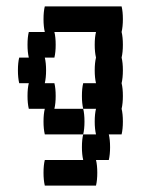

<svg xmlns="http://www.w3.org/2000/svg" viewBox="-20 -420 440 600"><path d="M364 -280Q364 -257 360 -240Q364 -224 364 -200Q364 -177 360 -160Q364 -144 364 -120Q364 -97 360 -80Q364 -64 364 -40Q364 -17 360 0H320Q324 16 324 40Q324 63 320 80H280Q284 96 284 120Q284 143 280 160H120Q116 143 116 120Q116 96 120 80H240Q236 63 236 40Q236 16 240 0H280Q276 -17 276 -40Q276 -64 280 -80H240Q236 -97 236 -120Q236 -144 240 -160H280Q276 -177 276 -200Q276 -224 280 -240Q276 -257 276 -280Q276 -304 280 -320H150Q154 -304 154 -280Q154 -257 150 -240H120Q124 -224 124 -200Q124 -177 120 -160H150Q154 -144 154 -120Q154 -97 150 -80H240Q244 -64 244 -40Q244 -17 240 0H120Q116 -17 116 -40Q116 -64 120 -80H70Q66 -97 66 -120Q66 -144 70 -160H40Q36 -177 36 -200Q36 -224 40 -240H70Q66 -257 66 -280Q66 -304 70 -320H120Q116 -337 116 -360Q116 -384 120 -400H360Q364 -384 364 -360Q364 -337 360 -320Q364 -304 364 -280Z"/></svg>

Font: VT323
Style: Regular
Weight: 400
Monospace: yes
Designer: Peter Hull
Version: Version 2.000